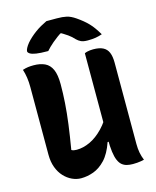

<svg xmlns="http://www.w3.org/2000/svg" viewBox="-137 -1035 923 1138"><g transform="rotate(-15 325.0 -466.5)"><path d="M605 0Q597 2 586 4Q575 6 562 7Q549 8 536 8Q516 8 499.5 4Q483 0 470 -10.5Q457 -21 448 -41.5Q439 -62 434.5 -95Q430 -128 430 -177Q430 -305 430 -390.5Q430 -476 430 -532.5Q430 -589 430 -627.5Q430 -666 430 -700Q438 -704 446.5 -706Q455 -708 464.5 -709Q474 -710 483 -710Q521 -710 543.5 -698.5Q566 -687 576 -663Q586 -639 586 -601Q586 -539 586 -476.5Q586 -414 586 -351.5Q586 -289 586 -226.5Q586 -164 586 -101Q586 -73 590.5 -48.5Q595 -24 605 0ZM218 10Q190 10 163 -2.5Q136 -15 114 -38.5Q92 -62 79 -96.5Q66 -131 66 -175Q66 -243 66 -313Q66 -383 66 -453Q66 -523 66 -590Q66 -621 62 -648.5Q58 -676 50 -700Q68 -706 83.5 -708Q99 -710 117 -710Q158 -710 186.5 -696.5Q215 -683 229.5 -650.5Q244 -618 244 -560Q244 -505 240 -445.5Q236 -386 227 -318Q218 -250 204 -167Q211 -163 218.5 -161.5Q226 -160 236 -160Q276 -160 318 -179.5Q360 -199 399 -239.5Q438 -280 468 -341V-157H424Q401 -90 367 -54Q333 -18 294.5 -4Q256 10 218 10ZM259 -943Q270 -943 280.5 -943Q291 -943 302 -943Q313 -943 323 -943Q358 -943 382.5 -937.5Q407 -932 436 -912Q455 -899 471.5 -885.5Q488 -872 502.5 -857Q517 -842 530 -823.5Q543 -805 556 -783Q536 -776 515.5 -772.5Q495 -769 467 -769Q440 -769 425.5 -776Q411 -783 400 -794Q383 -813 362.5 -827.5Q342 -842 300 -866L356 -851Q339 -851 322 -851Q305 -851 288 -851L343 -867Q296 -836 268 -812Q240 -788 224 -769H218Q176 -769 150.5 -773Q125 -777 113.5 -784.5Q102 -792 102 -800Q102 -807 108 -819Q114 -831 127 -847Q139 -861 154 -874.5Q169 -888 186 -900.5Q203 -913 221.5 -923.5Q240 -934 259 -943Z"/></g></svg>

Font: Recursive Casual ExtraBold
Style: Regular
Weight: 800
Version: Version 1.047